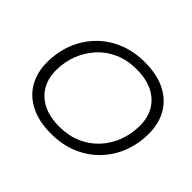

<svg xmlns="http://www.w3.org/2000/svg" viewBox="-154 -934 1168 1168"><g transform="rotate(45 430.0 -350.0)"><path d="M398 6Q295 6 222 -30.5Q149 -67 111.5 -132.5Q74 -198 74 -285Q74 -371 103 -447Q132 -523 187.5 -581.5Q243 -640 321 -673Q399 -706 496 -706Q600 -706 672.5 -669.5Q745 -633 782.5 -567.5Q820 -502 820 -415Q820 -329 791 -253Q762 -177 706.5 -118.5Q651 -60 573 -27Q495 6 398 6ZM405 -60Q483 -60 546 -87.5Q609 -115 654 -164Q699 -213 723 -276.5Q747 -340 747 -412Q747 -480 717.5 -531Q688 -582 631 -611Q574 -640 489 -640Q411 -640 348 -612.5Q285 -585 240.5 -536Q196 -487 171.5 -423.5Q147 -360 147 -288Q147 -221 176.5 -169.5Q206 -118 263 -89Q320 -60 405 -60Z"/></g></svg>

Font: MOST Montserrat
Style: Italic
Weight: 400
Italic angle: -11.3°
Designer: Julieta Ulanovsky
Foundry: Julieta Ulanovsky
Version: Version 8.000;March 11, 2024;FontCreator 15.0.0.2926 64-bit